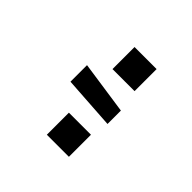

<svg xmlns="http://www.w3.org/2000/svg" viewBox="-8 -934 517 517"><g transform="rotate(-45 250.0 -675.5)"><path d="M417 -611H333V-695H417ZM83 -611V-695H167V-611ZM219 -600 229 -751H292L270 -600Z"/></g></svg>

Font: Iosevka Fixed SS04 Light
Style: Regular
Weight: 300
Monospace: yes
Designer: Belleve Invis
Foundry: Belleve Invis
Version: Version 32.5.0